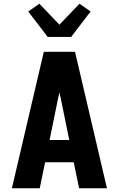

<svg xmlns="http://www.w3.org/2000/svg" viewBox="-20 -1014 640 1034"><path d="M44 0 216 -735H384L556 0H406L377 -140H223L194 0ZM247 -260H353L306 -490Q304 -497 302.5 -504Q301 -511 300 -518Q299 -511 297.5 -504Q296 -497 294 -490ZM237 -815 132 -952 192 -994 300 -881 408 -994 468 -952 363 -815Z"/></svg>

Font: Iosevka Aile Heavy
Style: Regular
Weight: 900
Designer: Belleve Invis
Foundry: Belleve Invis
Version: Version 31.1.0; ttfautohint (v1.8.4)